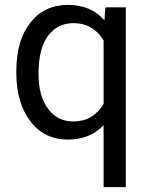

<svg xmlns="http://www.w3.org/2000/svg" viewBox="-20 -558 608 781"><path d="M46.4 -268.6V-262.2C46.4 -180.2 65.4 -114.3 103.5 -64.9C141.1 -15.1 191.9 9.8 255.9 9.8C316.4 9.8 364.7 -9.8 401.4 -48.8V203.1H491.7V-528.3H408.7L404.8 -475.1C368.7 -517.1 319.3 -538.1 256.8 -538.1C192.9 -538.1 141.6 -514.2 103.5 -465.8C65.4 -417.5 46.4 -351.6 46.4 -268.6ZM136.7 -258.3C136.7 -326.2 149.4 -377.4 175.3 -412.1C201.2 -446.8 235.8 -463.9 279.3 -463.9C332 -463.9 372.6 -440.4 401.4 -394V-135.3C373 -87.9 332 -64 278.3 -64C234.9 -64 200.7 -81.1 175.3 -115.7C149.4 -150.4 136.7 -197.8 136.7 -258.3Z"/></svg>

Font: Vazir
Style: Regular
Weight: 400
Designer: Saber Rastikerdar
Foundry: Saber Rastikerdar
Version: Version 27.002;January 24, 2021;FontCreator 13.0.0.2683 64-b